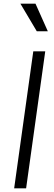

<svg xmlns="http://www.w3.org/2000/svg" viewBox="-20 -1024 293 1044"><path d="M57 0H122L226 -745H161ZM91 -1004 180 -854H240L173 -1004Z"/></svg>

Font: Mluvka Light
Style: Italic
Weight: 300
Italic angle: -8°
Designer: Modified by Jiří Krblich, Original typeface by Gumpita Rahayu
Foundry: Gumpita Rahayu & Jiří Krblich
Version: Version 2.000;Glyphs 3.1.1 (3134)